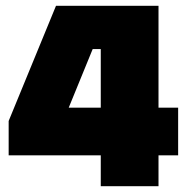

<svg xmlns="http://www.w3.org/2000/svg" viewBox="-20 -645 667 665"><path d="M10 -107V-226L174 -625H529V-272H597V-107H529V0H329V-107ZM329 -272V-475H301L218 -272Z"/></svg>

Font: Changa Black
Style: Regular
Weight: 900
Designer: Eduardo Rodriguez Tunni
Foundry: Eduardo Rodriguez Tunni
Version: Version 2.001; ttfautohint (v1.5.10-5e6f)